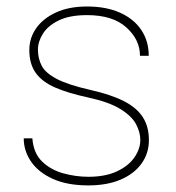

<svg xmlns="http://www.w3.org/2000/svg" viewBox="-20 -558 538 588"><path d="M250.5 9.8Q186.5 9.8 142.3 -10Q98.1 -29.8 75.4 -62.7Q52.7 -95.7 52.7 -134.3H79.1Q82.5 -88.9 109.1 -63.2Q135.7 -37.6 174.1 -27.1Q212.4 -16.6 250.5 -16.6Q302.7 -16.6 338.1 -33.2Q373.5 -49.8 391.6 -75.9Q409.7 -102.1 409.7 -129.4Q409.7 -153.3 396.5 -178Q383.3 -202.6 348.6 -224.1Q314 -245.6 248.5 -259.8Q189.5 -272.5 149.7 -289.6Q109.9 -306.6 89.8 -334.2Q69.8 -361.8 69.8 -404.8Q69.8 -441.9 91.1 -471.9Q112.3 -502 151.9 -520Q191.4 -538.1 246.6 -538.1Q305.7 -538.1 347.9 -519Q390.1 -500 412.8 -466.1Q435.5 -432.1 435.5 -387.2H408.7Q408.7 -436.5 366.9 -474.1Q325.2 -511.7 246.6 -511.7Q193.4 -511.7 160.2 -495.6Q127 -479.5 111.6 -455.1Q96.2 -430.7 96.2 -405.8Q96.2 -378.9 107.7 -356.7Q119.1 -334.5 153.6 -316.4Q188 -298.3 256.3 -282.7Q319.3 -268.6 358.9 -248.5Q398.4 -228.5 417.2 -199.5Q436 -170.4 436 -128.9Q436 -88.4 413.3 -56.9Q390.6 -25.4 349.1 -7.8Q307.6 9.8 250.5 9.8Z"/></svg>

Font: Heebo Thin
Style: Regular
Weight: 250
Designer: Oded Ezer
Foundry: Ezer Type House
Version: Version 3.100